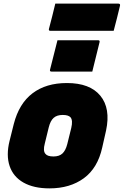

<svg xmlns="http://www.w3.org/2000/svg" viewBox="-20 -1022 682 1059"><path d="M349 -564Q476 -564 533.5 -494Q591 -424 565 -302L544 -209Q519 -95 442.5 -39Q366 17 253 17Q166 17 109.5 -15Q53 -47 33 -106.5Q13 -166 33 -246L56 -338Q85 -451 159.5 -507.5Q234 -564 349 -564ZM326 -388Q294 -388 276 -372Q258 -356 249 -320L227 -230Q216 -189 231 -173Q242 -159 275 -159Q307 -159 324.5 -175.5Q342 -192 351 -227L373 -316Q383 -358 369 -375Q357 -388 326 -388ZM297 -800H521Q532 -800 529 -789L489 -627H265Q253 -627 256 -638ZM285 -1002H633Q644 -1002 642 -991Q635 -962 625 -921.5Q615 -881 607 -852H258Q247 -852 250 -863Q258 -892 268 -932.5Q278 -973 285 -1002Z"/></svg>

Font: Recursive Mn Lnr St Blk
Style: Italic
Weight: 900
Italic angle: -15°
Monospace: yes
Version: Version 1.079;hotconv 1.0.112;makeotfexe 2.5.65598; ttfautoh